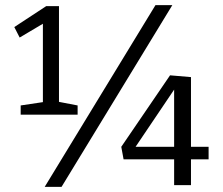

<svg xmlns="http://www.w3.org/2000/svg" viewBox="-20 -725 874 752"><path d="M284 -312V-276H61V-312L148 -325V-632L57 -578L36 -619L161 -701H211V-326ZM155 7 589 -705H655L221 7ZM797 -101H728V0H662V-101H464L455 -150L646 -430L728 -423V-150H797ZM511 -150H662V-374Z"/></svg>

Font: Bitter
Style: Regular
Weight: 400
Designer: Sol Matas, and Bitter project Authors
Foundry: Sol Matas
Version: Version 2.001